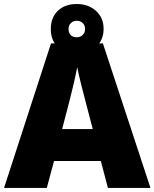

<svg xmlns="http://www.w3.org/2000/svg" viewBox="-20 -932 766 952"><path d="M515.1 0 480 -133.8H248L211.9 0H0L232.9 -716.8H490.2L726.1 0ZM439.9 -292 409.2 -409.2Q398.4 -448.2 383.1 -510.3Q367.7 -572.3 362.8 -599.1Q358.4 -574.2 345.5 -517.1Q332.5 -460 288.1 -292ZM493.7 -789.1Q493.7 -733.9 456.5 -699.5Q419.4 -665 360.8 -665Q301.8 -665 266.8 -698.5Q231.9 -731.9 231.9 -788.1Q231.9 -844.7 266.8 -878.4Q301.8 -912.1 360.8 -912.1Q418.5 -912.1 456.1 -877.9Q493.7 -843.8 493.7 -789.1ZM401.9 -788.1Q401.9 -806.6 389.9 -817.9Q377.9 -829.1 360.8 -829.1Q343.8 -829.1 331.8 -817.9Q319.8 -806.6 319.8 -788.1Q319.8 -770 330.1 -758.5Q340.3 -747.1 360.8 -747.1Q377.9 -747.1 389.9 -758.5Q401.9 -770 401.9 -788.1Z"/></svg>

Font: OpenSansExtrabold
Style: Regular
Weight: 800
Foundry: Ascender Corporation
Version: Version 1.10